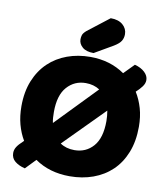

<svg xmlns="http://www.w3.org/2000/svg" viewBox="-93 -924 889 1019"><g transform="rotate(10 351.5 -414.0)"><path d="M668 -304Q668 -226 644 -165.5Q620 -105 577.5 -64.5Q535 -24 477 -3Q419 18 351 18Q242 18 163 -37L110 18Q77 10 56 -7Q35 -24 35 -52Q35 -69 44.5 -84.5Q54 -100 77 -121L81 -125Q59 -162 47 -206.5Q35 -251 35 -304Q35 -382 59.5 -442Q84 -502 126.5 -542.5Q169 -583 226.5 -604Q284 -625 351 -625Q457 -625 536 -570L590 -625Q624 -616 644 -597Q664 -578 664 -555Q664 -537 651 -519.5Q638 -502 619 -485Q642 -448 655 -403Q668 -358 668 -304ZM493 -304Q493 -332 488 -360L275 -145Q307 -123 352 -123Q414 -123 453.5 -168Q493 -213 493 -304ZM210 -304Q210 -287 211 -273Q212 -259 215 -245L426 -463Q394 -484 351 -484Q290 -484 250 -439Q210 -394 210 -304ZM421 -846Q463 -846 486.5 -825.5Q510 -805 510 -775Q510 -755 500.5 -739Q491 -723 463 -706L363 -648Q323 -648 302.5 -666Q282 -684 282 -708Q282 -720 285.5 -731Q289 -742 305 -756Z"/></g></svg>

Font: Baloo 2 ExtraBold
Style: Regular
Weight: 800
Designer: Sarang Kulkarni and Ek Type
Foundry: Ek Type
Version: Version 1.640;hotconv 1.0.111;makeotfexe 2.5.65597; ttfautoh